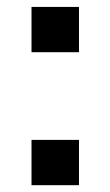

<svg xmlns="http://www.w3.org/2000/svg" viewBox="-20 -543 324 563"><path d="M211.6 -389.9V-522.7H72.4V-389.9ZM211.6 0V-132.8H72.4V0Z"/></svg>

Font: Riot Sans 2.0
Style: Bold
Weight: 600
Designer: Rasmus Andersson
Foundry: rsms
Version: Version 3.006;hotconv 1.0.109;makeotfexe 2.5.65596